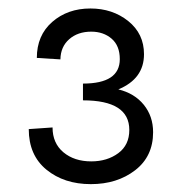

<svg xmlns="http://www.w3.org/2000/svg" viewBox="-20 -926 444 464"><path d="M199.5 -481Q135 -481 92.2 -516Q49.5 -551 49.5 -614L107 -618Q107 -580 133.2 -558Q159.5 -536 200.5 -536Q239 -536 265.8 -555.8Q292.5 -575.5 292.5 -612Q292.5 -683.5 180.5 -683.5V-724Q269.5 -724 269.5 -783Q269.5 -815.5 249.8 -832.5Q230 -849.5 200.5 -849.5Q168 -849.5 147.2 -831.2Q126.5 -813 126 -782.5L69 -786Q69 -840.5 106.2 -873Q143.5 -905.5 198.5 -905.5Q252 -905.5 290 -875Q328 -844.5 328 -795Q328 -735.5 266 -710Q305 -700.5 327.5 -672.8Q350 -645 350 -606.5Q350 -548 306.5 -514.5Q263 -481 199.5 -481Z"/></svg>

Font: HK Grotesk SemiBold
Style: Regular
Weight: 600
Designer: Alfredo Marco Pradil
Foundry: Hanken Design Co.
Version: Version 3.001;FEAKit 1.0